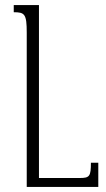

<svg xmlns="http://www.w3.org/2000/svg" viewBox="-20 -734 416 754"><path d="M366 -95H337C337 -42 332 -35 294 -35H133V-714H34V-686C77 -686 85 -679 85 -606V0H366Z"/></svg>

Font: Noto Serif Armenian ExtraCondensed Light
Style: Regular
Weight: 300
Width: 2
Designer: Monotype Design Team
Foundry: Monotype Imaging Inc.
Version: Version 2.008